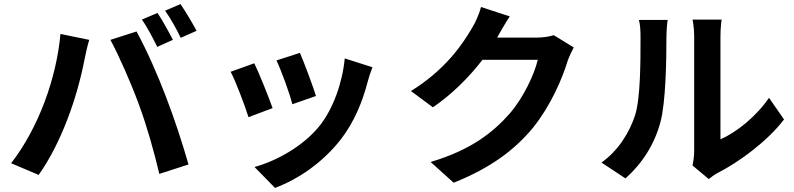

<svg xmlns="http://www.w3.org/2000/svg" viewBox="-20 -826 3864 934"><path d="M746.1 -763.1 670.1 -730.8C696 -695 725.1 -638.1 745 -598L821 -632.1C802.9 -667.3 770.2 -728 746.1 -763.1ZM858 -806.1 783 -774.1C808.9 -738.3 839.8 -682.9 859 -642L936.1 -676.1C919 -709.2 882.8 -770.2 858 -806.1ZM34.1 -32 168 24.9C278.1 -130 355.1 -349.8 391 -535.9C394.9 -556.8 405.2 -604 414.1 -632.1L274.1 -660.9C255 -446.7 167.3 -203.1 34.1 -32ZM655.9 -317.1C693.9 -214.1 728 -94.1 755 19.9L897 -25.9C837 -235.8 748.2 -480.8 644.2 -672.9L517 -632.1C557.2 -558.9 619 -418 655.9 -317.1Z M1438.9 -568.9 1324.9 -532C1349.1 -481.9 1391 -365.8 1402 -318.9L1517 -359C1503.9 -403.1 1457 -528.1 1438.9 -568.9ZM1657 -541.9C1646 -422.9 1599.8 -295.1 1534.8 -214.1C1456 -115.1 1323.2 -41.9 1218 -13.8L1317.8 88.1C1429.7 46.2 1549.7 -34.1 1638.8 -149.1C1703.8 -233.3 1744 -333.1 1768.8 -429C1773.8 -448.2 1779.8 -468 1791.9 -498.9ZM1217 -518.1 1101.9 -476.9C1125 -435 1172.9 -307.9 1188.9 -256L1306.1 -300.1C1286.9 -354 1241.1 -469.1 1217 -518.1Z M2674 -654.8C2652 -647.7 2620 -643.1 2590.9 -643.1H2398.8L2400.9 -648.1C2413 -669 2436.8 -712 2459.9 -746.1L2320 -791.9C2311.8 -758.9 2291.9 -715.2 2277 -691.1C2229 -609 2146 -486.2 1979 -383.2L2085.9 -304C2180 -367.9 2263.1 -452.1 2327.1 -535.2H2595.9C2579.9 -464.1 2524.9 -349.1 2459.9 -274.1C2376.8 -180 2271 -96.9 2074.9 -38L2186.8 62.9C2366.8 -9.2 2483 -95.9 2573.9 -206C2659.8 -313.9 2714.1 -441.1 2740.1 -525.9C2748.2 -550.1 2761 -576 2771 -595.2Z M3022.7 41.9C3104.8 -31.2 3163.7 -123.9 3192.8 -231.9C3218.7 -328.8 3221.9 -531.2 3221.9 -643.1C3221.9 -683.2 3226.9 -726.2 3228 -729H3088.1C3094.1 -706 3095.9 -681.1 3095.9 -642C3095.9 -527 3095.9 -345.9 3068.9 -263.8C3041.9 -182.9 2990.1 -95.2 2905.9 -35.2ZM3427.9 45.1C3441.1 35.2 3449.9 27 3469.8 16C3576.7 -38 3715.2 -141 3794 -245L3720.9 -350.1C3657 -257.1 3561.8 -182.2 3484.7 -148.1V-648.1C3484.7 -691.1 3489.7 -728 3490.8 -730.8H3348.7C3349.8 -728 3356.9 -692.1 3356.9 -649.1V-92C3356.9 -66.1 3352.6 -39.1 3348.7 -21Z"/></svg>

Font: Karasuma Gothic
Style: Bold
Weight: 700
Designer: Rasmus Andersson / Ryoko Nishizuka
Foundry: Genbu
Version: Version 1.00